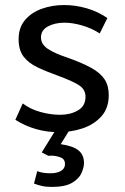

<svg xmlns="http://www.w3.org/2000/svg" viewBox="-20 -508 490 750"><path d="M209 8.3Q116.7 8.3 40 -40L68.8 -104Q98.1 -81.5 137.9 -70.6Q177.7 -59.6 214.8 -59.6Q254.9 -59.6 284.4 -76.7Q314 -93.8 314 -129.9Q314 -156.7 292.2 -172.6Q270.5 -188.5 207.5 -211.9Q161.1 -228.5 126.2 -245.1Q91.3 -261.7 72 -287.1Q52.7 -312.5 52.7 -355Q52.7 -400.4 77.9 -429.9Q103 -459.5 143.6 -473.9Q184.1 -488.3 230.5 -488.3Q274.9 -488.3 318.8 -475.6Q362.8 -462.9 399.4 -437.5L369.6 -377.4Q337.9 -397.9 300.3 -408.7Q262.7 -419.4 232.4 -419.4Q194.3 -419.4 167.2 -404.8Q140.1 -390.1 140.1 -361.8Q140.1 -335.4 166.3 -317.6Q192.4 -299.8 241.2 -283.7Q300.8 -262.7 336.7 -242.7Q372.6 -222.7 388.7 -197.8Q404.8 -172.9 404.8 -136.7Q404.8 -85.9 376.5 -54Q348.1 -22 303.2 -6.8Q258.3 8.3 209 8.3ZM181.6 222.2Q159.7 222.2 143.1 218.3Q126.5 214.4 112.8 209L125.5 160.6Q146 168.9 177.2 168.9Q202.1 168.9 218 159.7Q233.9 150.4 233.9 132.8Q233.9 113.3 216.1 106.7Q198.2 100.1 181.6 100.1Q172.9 100.1 168.9 100.6L143.1 87.4L197.8 -1H252L217.3 55.2Q264.6 62 286.4 79.3Q308.1 96.7 308.1 128.9Q308.1 145.5 298.6 167.5Q289.1 189.5 262 205.8Q234.9 222.2 181.6 222.2Z"/></svg>

Font: Shanti
Style: Regular
Weight: 400
Designer: Vernon Adams
Foundry: Vernon Adams
Version: Version 1.100; ttfautohint (v1.8.4)